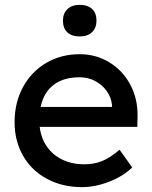

<svg xmlns="http://www.w3.org/2000/svg" viewBox="-20 -760 626 790"><path d="M40 -257Q40 -338 74.5 -401.5Q109 -465 170 -501Q231 -537 308 -537Q375 -537 430 -503.5Q485 -470 516 -412Q547 -354 546 -282L545 -238H116L93 -320H456L441 -303V-327Q438 -359 419 -385.5Q400 -412 371 -427Q342 -442 308 -442Q254 -442 217 -421.5Q180 -401 161 -361.5Q142 -322 142 -264Q142 -210 165 -169.5Q188 -129 230 -106.5Q272 -84 327 -84Q367 -84 400.5 -97.5Q434 -111 472 -144L524 -71Q487 -35 429.5 -12.5Q372 10 317 10Q237 10 173.5 -24Q110 -58 75 -119Q40 -180 40 -257ZM239 -675Q239 -705 257.5 -722.5Q276 -740 308 -740Q341 -740 359 -723Q377 -706 377 -675Q377 -645 358.5 -627.5Q340 -610 308 -610Q275 -610 257 -627Q239 -644 239 -675Z"/></svg>

Font: Easer Grotesk Variable
Style: Regular
Weight: 400
Designer: Boardeaser, Bonnie Shaver-Troup, Thomas Jockin
Foundry: Lexend
Version: Version 1.001;Glyphs 3.1.2 (3151)